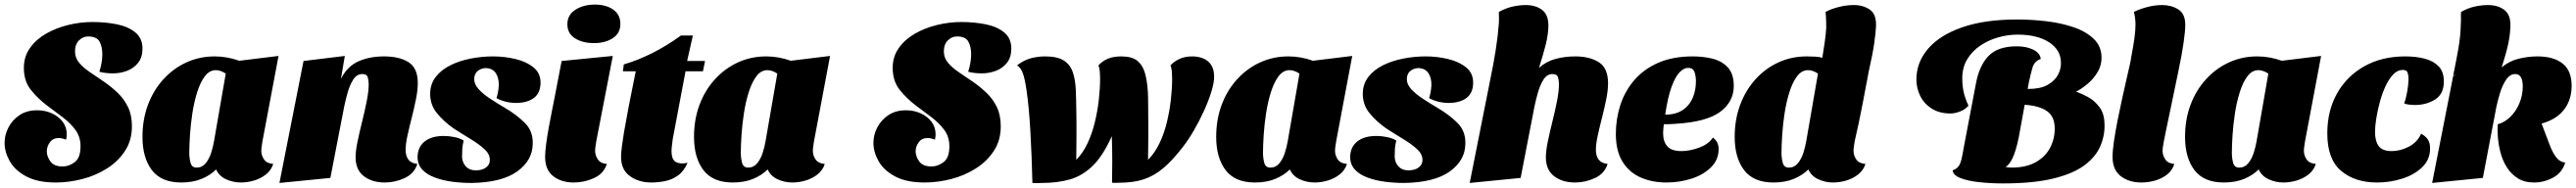

<svg xmlns="http://www.w3.org/2000/svg" viewBox="-25 -776 11229 820"><path d="M218 20Q139 20 89.5 -6.5Q40 -33 17.5 -73Q-5 -113 -5 -153Q-5 -188 12 -220.5Q29 -253 60.5 -274Q92 -295 137 -295Q172 -295 201.5 -281.5Q231 -268 248.5 -244.5Q266 -221 266 -190Q266 -179 263 -167Q255 -170 247 -172Q239 -174 231 -174Q206 -174 192.5 -155.5Q179 -137 179 -116Q179 -94 194.5 -72Q210 -50 248 -50Q276 -50 301 -69Q326 -88 326 -138Q326 -179 304 -209Q282 -239 249 -264Q216 -289 181 -315Q141 -345 110 -383.5Q79 -422 79 -480Q79 -529 105.5 -566.5Q132 -604 175.5 -629Q219 -654 272 -667Q325 -680 378 -680Q435 -680 484.5 -670Q534 -660 565 -634.5Q596 -609 596 -564Q596 -526 577 -502Q558 -478 528.5 -467Q499 -456 468 -456Q454 -456 438.5 -457.5Q423 -459 408 -463Q415 -485 418 -504Q421 -523 421 -539Q421 -573 408.5 -595Q396 -617 359 -617Q337 -617 319.5 -600Q302 -583 302 -552Q302 -523 321 -501Q340 -479 369.5 -459.5Q399 -440 432 -417Q462 -396 489 -370Q516 -344 533 -309Q550 -274 550 -225Q550 -164 520 -118Q490 -72 441 -41Q392 -10 333.5 5Q275 20 218 20Z M765 20Q678 20 637 -34Q596 -88 596 -179Q596 -255 620 -319Q644 -383 687.5 -430.5Q731 -478 788 -504Q845 -530 911 -530Q964 -530 1018 -511L1189 -532L1119 -160Q1118 -152 1116 -140Q1114 -128 1114 -118Q1114 -98 1126 -80.5Q1138 -63 1166 -61Q1157 -33 1134 -15Q1111 3 1082 11.5Q1053 20 1025 20Q991 20 960.5 6Q930 -8 917 -37Q891 -11 853 4.5Q815 20 765 20ZM832 -45Q856 -45 871.5 -64Q887 -83 895.5 -110Q904 -137 908 -161L959 -455Q947 -463 936 -466.5Q925 -470 916 -470Q888 -470 868 -443.5Q848 -417 834.5 -374Q821 -331 813.5 -282Q806 -233 803 -187Q800 -141 800 -109Q800 -87 805.5 -66Q811 -45 832 -45Z M1652 20Q1597 20 1561 -7.5Q1525 -35 1525 -90Q1525 -118 1533.5 -159Q1542 -200 1553.5 -246Q1565 -292 1573.5 -335Q1582 -378 1582 -409Q1582 -424 1578 -438.5Q1574 -453 1554 -453Q1530 -453 1515 -429.5Q1500 -406 1490.5 -373Q1481 -340 1475 -310L1415 0L1193 22L1298 -510L1478 -532L1461 -432Q1489 -487 1537.5 -508.5Q1586 -530 1649 -530Q1716 -530 1756 -504.5Q1796 -479 1796 -414Q1796 -383 1788 -343Q1780 -303 1769.5 -262Q1759 -221 1751 -184.5Q1743 -148 1743 -122Q1743 -96 1755 -80Q1767 -64 1794 -61Q1781 -19 1739 0.5Q1697 20 1652 20Z M2030 22Q1987 22 1945.5 16.5Q1904 11 1869.5 -2Q1835 -15 1815 -37Q1795 -59 1795 -92Q1796 -135 1826 -159Q1856 -183 1910 -183Q1932 -183 1956 -178Q1980 -173 1996 -163Q1991 -143 1990 -127Q1989 -111 1989 -90Q1991 -65 2006.5 -49Q2022 -33 2049 -33Q2077 -33 2093.5 -45.5Q2110 -58 2110 -77Q2111 -103 2086.5 -125.5Q2062 -148 2025.5 -170Q1989 -192 1952 -216Q1909 -246 1879 -283Q1849 -320 1850 -370Q1851 -411 1875 -441.5Q1899 -472 1938.5 -491.5Q1978 -511 2026.5 -520.5Q2075 -530 2124 -530Q2174 -530 2222 -518.5Q2270 -507 2301 -481.5Q2332 -456 2331 -413Q2330 -369 2301 -348Q2272 -327 2223 -327Q2202 -327 2179.5 -332.5Q2157 -338 2139 -348Q2147 -372 2149 -403Q2150 -436 2136 -457Q2122 -478 2093 -479Q2074 -479 2058.5 -467.5Q2043 -456 2042 -433Q2041 -410 2060 -388.5Q2079 -367 2110 -346.5Q2141 -326 2175 -306Q2228 -275 2263.5 -239Q2299 -203 2297 -148Q2296 -76 2229 -28Q2162 20 2030 22Z M2564 -588Q2514 -588 2481 -609Q2448 -630 2448 -670Q2448 -711 2483 -733.5Q2518 -756 2568 -756Q2617 -756 2648 -734Q2679 -712 2679 -672Q2679 -631 2646 -609.5Q2613 -588 2564 -588ZM2476 20Q2422 20 2386.5 -7.5Q2351 -35 2351 -92Q2351 -113 2355.5 -147.5Q2360 -182 2367 -220.5Q2374 -259 2381 -293.5Q2388 -328 2392 -349L2423 -510L2646 -532L2574 -160Q2573 -152 2571 -140.5Q2569 -129 2569 -118Q2569 -98 2581 -80.5Q2593 -63 2620 -61Q2607 -19 2564.5 0.5Q2522 20 2476 20Z M2814 20Q2759 20 2720.5 -8Q2682 -36 2682 -91Q2682 -111 2686 -140.5Q2690 -170 2695.5 -203Q2701 -236 2707 -266Q2713 -296 2716 -315L2746 -465H2690L2694 -495Q2820 -532 2943 -621H2995L2970 -510H3048L3039 -465H2963L2907 -168Q2906 -155 2904 -142.5Q2902 -130 2902 -118Q2902 -79 2921.5 -69Q2941 -59 2972 -66Q2956 -29 2930 -10.5Q2904 8 2873.5 14Q2843 20 2814 20Z M3169 20Q3082 20 3041 -34Q3000 -88 3000 -179Q3000 -255 3024 -319Q3048 -383 3091.5 -430.5Q3135 -478 3192 -504Q3249 -530 3315 -530Q3368 -530 3422 -511L3593 -532L3523 -160Q3522 -152 3520 -140Q3518 -128 3518 -118Q3518 -98 3530 -80.5Q3542 -63 3570 -61Q3561 -33 3538 -15Q3515 3 3486 11.5Q3457 20 3429 20Q3395 20 3364.5 6Q3334 -8 3321 -37Q3295 -11 3257 4.5Q3219 20 3169 20ZM3236 -45Q3260 -45 3275.5 -64Q3291 -83 3299.5 -110Q3308 -137 3312 -161L3363 -455Q3351 -463 3340 -466.5Q3329 -470 3320 -470Q3292 -470 3272 -443.5Q3252 -417 3238.5 -374Q3225 -331 3217.5 -282Q3210 -233 3207 -187Q3204 -141 3204 -109Q3204 -87 3209.5 -66Q3215 -45 3236 -45Z M4005 20Q3926 20 3876.5 -6.5Q3827 -33 3804.5 -73Q3782 -113 3782 -153Q3782 -188 3799 -220.5Q3816 -253 3847.5 -274Q3879 -295 3924 -295Q3959 -295 3988.5 -281.5Q4018 -268 4035.5 -244.5Q4053 -221 4053 -190Q4053 -179 4050 -167Q4042 -170 4034 -172Q4026 -174 4018 -174Q3993 -174 3979.5 -155.5Q3966 -137 3966 -116Q3966 -94 3981.5 -72Q3997 -50 4035 -50Q4063 -50 4088 -69Q4113 -88 4113 -138Q4113 -179 4091 -209Q4069 -239 4036 -264Q4003 -289 3968 -315Q3928 -345 3897 -383.5Q3866 -422 3866 -480Q3866 -529 3892.5 -566.5Q3919 -604 3962.5 -629Q4006 -654 4059 -667Q4112 -680 4165 -680Q4222 -680 4271.5 -670Q4321 -660 4352 -634.5Q4383 -609 4383 -564Q4383 -526 4364 -502Q4345 -478 4315.5 -467Q4286 -456 4255 -456Q4241 -456 4225.5 -457.5Q4210 -459 4195 -463Q4202 -485 4205 -504Q4208 -523 4208 -539Q4208 -573 4195.5 -595Q4183 -617 4146 -617Q4124 -617 4106.5 -600Q4089 -583 4089 -552Q4089 -523 4108 -501Q4127 -479 4156.5 -459.5Q4186 -440 4219 -417Q4249 -396 4276 -370Q4303 -344 4320 -309Q4337 -274 4337 -225Q4337 -164 4307 -118Q4277 -72 4228 -41Q4179 -10 4120.5 5Q4062 20 4005 20Z M4516 22Q4506 22 4496 22.5Q4486 23 4475 22Q4472 -100 4466 -205.5Q4460 -311 4449 -385Q4442 -432 4433.5 -456Q4425 -480 4408 -491Q4438 -514 4468.5 -522Q4499 -530 4530 -530Q4583 -530 4611 -512.5Q4639 -495 4650.5 -462.5Q4662 -430 4664 -385Q4665 -370 4665.5 -341.5Q4666 -313 4666.5 -284.5Q4667 -256 4667 -239Q4667 -213 4667 -174Q4667 -135 4666 -79Q4695 -108 4715 -150.5Q4735 -193 4747 -242.5Q4759 -292 4764.5 -341.5Q4770 -391 4770 -433Q4770 -447 4769 -461.5Q4768 -476 4763 -491Q4779 -509 4803 -519.5Q4827 -530 4862 -530Q4908 -530 4931.5 -511.5Q4955 -493 4965 -459Q4975 -425 4978 -378Q4979 -367 4979 -355Q4979 -343 4979.5 -317.5Q4980 -292 4980 -239Q4980 -208 4980 -169.5Q4980 -131 4979 -79Q5008 -108 5028.5 -150.5Q5049 -193 5061 -242.5Q5073 -292 5078.5 -341.5Q5084 -391 5084 -433Q5084 -447 5083 -461.5Q5082 -476 5077 -491Q5092 -508 5116 -519Q5140 -530 5172 -530Q5196 -530 5217.5 -522Q5239 -514 5253 -494.5Q5267 -475 5267 -441Q5267 -415 5255 -376Q5243 -337 5223 -293Q5203 -249 5179 -207.5Q5155 -166 5130 -134Q5086 -77 5046 -43Q5006 -9 4960.5 6Q4915 21 4853 21Q4846 21 4838 21.5Q4830 22 4822 21Q4823 -18 4823 -70.5Q4823 -123 4821 -182Q4783 -97 4738 -53Q4693 -9 4638.5 6.5Q4584 22 4516 22Z M5445 20Q5358 20 5317 -34Q5276 -88 5276 -179Q5276 -255 5300 -319Q5324 -383 5367.5 -430.5Q5411 -478 5468 -504Q5525 -530 5591 -530Q5644 -530 5698 -511L5869 -532L5799 -160Q5798 -152 5796 -140Q5794 -128 5794 -118Q5794 -98 5806 -80.5Q5818 -63 5846 -61Q5837 -33 5814 -15Q5791 3 5762 11.5Q5733 20 5705 20Q5671 20 5640.5 6Q5610 -8 5597 -37Q5571 -11 5533 4.5Q5495 20 5445 20ZM5512 -45Q5536 -45 5551.5 -64Q5567 -83 5575.5 -110Q5584 -137 5588 -161L5639 -455Q5627 -463 5616 -466.5Q5605 -470 5596 -470Q5568 -470 5548 -443.5Q5528 -417 5514.5 -374Q5501 -331 5493.5 -282Q5486 -233 5483 -187Q5480 -141 5480 -109Q5480 -87 5485.5 -66Q5491 -45 5512 -45Z M6095 22Q6052 22 6010.5 16.5Q5969 11 5934.5 -2Q5900 -15 5880 -37Q5860 -59 5860 -92Q5861 -135 5891 -159Q5921 -183 5975 -183Q5997 -183 6021 -178Q6045 -173 6061 -163Q6056 -143 6055 -127Q6054 -111 6054 -90Q6056 -65 6071.5 -49Q6087 -33 6114 -33Q6142 -33 6158.5 -45.5Q6175 -58 6175 -77Q6176 -103 6151.5 -125.5Q6127 -148 6090.5 -170Q6054 -192 6017 -216Q5974 -246 5944 -283Q5914 -320 5915 -370Q5916 -411 5940 -441.5Q5964 -472 6003.5 -491.5Q6043 -511 6091.5 -520.5Q6140 -530 6189 -530Q6239 -530 6287 -518.5Q6335 -507 6366 -481.5Q6397 -456 6396 -413Q6395 -369 6366 -348Q6337 -327 6288 -327Q6267 -327 6244.5 -332.5Q6222 -338 6204 -348Q6212 -372 6214 -403Q6215 -436 6201 -457Q6187 -478 6158 -479Q6139 -479 6123.5 -467.5Q6108 -456 6107 -433Q6106 -410 6125 -388.5Q6144 -367 6175 -346.5Q6206 -326 6240 -306Q6293 -275 6328.5 -239Q6364 -203 6362 -148Q6361 -76 6294 -28Q6227 20 6095 22Z M6840 20Q6785 20 6749 -7.5Q6713 -35 6713 -90Q6713 -118 6721.5 -159Q6730 -200 6741.5 -246Q6753 -292 6761.5 -335Q6770 -378 6770 -409Q6770 -424 6766 -438.5Q6762 -453 6742 -453Q6718 -453 6703 -429.5Q6688 -406 6678.5 -373Q6669 -340 6663 -310L6603 0L6381 22L6472 -436Q6485 -498 6494.5 -558.5Q6504 -619 6508 -674Q6509 -687 6508.5 -699.5Q6508 -712 6508 -724Q6539 -741 6569 -747.5Q6599 -754 6625 -754Q6669 -754 6697 -732.5Q6725 -711 6724 -661Q6723 -625 6713 -584Q6703 -543 6683 -480Q6714 -508 6755 -519Q6796 -530 6841 -530Q6904 -530 6944 -504.5Q6984 -479 6984 -413Q6984 -382 6976 -342.5Q6968 -303 6957.5 -262Q6947 -221 6939 -184.5Q6931 -148 6931 -122Q6931 -96 6943 -80Q6955 -64 6982 -61Q6969 -19 6927 0.5Q6885 20 6840 20Z M7239 20Q7176 20 7126 -2Q7076 -24 7047 -71Q7018 -118 7018 -192Q7018 -257 7037.5 -317.5Q7057 -378 7098 -426Q7139 -474 7202.5 -502Q7266 -530 7354 -530Q7399 -530 7439.5 -520Q7480 -510 7506 -482Q7532 -454 7532 -401Q7532 -332 7472.5 -288Q7413 -244 7278 -236Q7266 -235 7253.5 -234.5Q7241 -234 7227 -234Q7226 -225 7225 -214.5Q7224 -204 7224 -196Q7224 -158 7242.5 -137.5Q7261 -117 7304 -117Q7340 -117 7381 -132Q7422 -147 7441 -176Q7466 -158 7466 -126Q7466 -79 7432.5 -46Q7399 -13 7347 3.5Q7295 20 7239 20ZM7233 -276Q7280 -276 7310 -296.5Q7340 -317 7354 -351.5Q7368 -386 7367 -427Q7366 -450 7359.5 -465Q7353 -480 7333 -480Q7315 -480 7296.5 -461.5Q7278 -443 7261.5 -399Q7245 -355 7233 -276Z M7705 20Q7618 20 7577 -34Q7536 -88 7536 -179Q7536 -255 7560 -319Q7584 -383 7627 -430.5Q7670 -478 7727 -504Q7784 -530 7850 -530Q7866 -530 7886 -529Q7906 -528 7918 -524Q7924 -561 7928.5 -592.5Q7933 -624 7935 -654Q7935 -672 7934.5 -689Q7934 -706 7932 -724Q7956 -737 7989.5 -745.5Q8023 -754 8055 -754Q8096 -754 8125 -734Q8154 -714 8152 -662Q8151 -637 8144.5 -589.5Q8138 -542 8121 -468Q8108 -400 8093.5 -323Q8079 -246 8059 -160Q8058 -152 8056 -140Q8054 -128 8054 -118Q8054 -98 8066 -80.5Q8078 -63 8106 -61Q8097 -33 8074 -15Q8051 3 8022 11.5Q7993 20 7965 20Q7931 20 7900.5 6Q7870 -8 7857 -37Q7831 -11 7793 4.5Q7755 20 7705 20ZM7772 -45Q7796 -45 7811.5 -64Q7827 -83 7835.5 -110Q7844 -137 7848 -161L7899 -455Q7887 -463 7876 -466.5Q7865 -470 7856 -470Q7828 -470 7808 -443.5Q7788 -417 7774.5 -374Q7761 -331 7753.5 -282Q7746 -233 7743 -187Q7740 -141 7740 -109Q7740 -87 7745.5 -66Q7751 -45 7772 -45Z M8706 24Q8651 24 8601 18.5Q8551 13 8519.5 0.5Q8488 -12 8486 -33Q8503 -39 8511.5 -50.5Q8520 -62 8525 -83.5Q8530 -105 8536 -141L8587 -409Q8601 -488 8641.5 -531Q8682 -574 8766 -574Q8807 -574 8837 -559.5Q8867 -545 8870 -519Q8842 -509 8834 -481Q8826 -453 8819 -421L8813 -388H8815Q8868 -388 8899.5 -405.5Q8931 -423 8945 -449.5Q8959 -476 8958 -502Q8958 -558 8906.5 -591.5Q8855 -625 8769 -625Q8727 -625 8684.5 -613Q8642 -601 8606.5 -577Q8571 -553 8549.5 -517.5Q8528 -482 8528 -434Q8528 -404 8533.5 -377Q8539 -350 8555 -315Q8539 -297 8516.5 -289Q8494 -281 8477 -281Q8428 -281 8394.5 -302.5Q8361 -324 8344.5 -358Q8328 -392 8328 -429Q8328 -504 8379 -563.5Q8430 -623 8528 -657Q8626 -691 8767 -691Q8829 -691 8893.5 -683.5Q8958 -676 9012.5 -657.5Q9067 -639 9101 -606.5Q9135 -574 9135 -524Q9135 -490 9117.5 -461Q9100 -432 9074.5 -410.5Q9049 -389 9024 -376Q9048 -368 9076.5 -352.5Q9105 -337 9126.5 -308Q9148 -279 9148 -231Q9149 -182 9128.5 -136Q9108 -90 9059 -54Q9010 -18 8923.5 3Q8837 24 8706 24ZM8743 -45Q8806 -45 8848 -68.5Q8890 -92 8910.5 -131Q8931 -170 8931 -215Q8931 -268 8897 -291.5Q8863 -315 8800 -319L8774 -176Q8761 -114 8746 -84Q8731 -54 8716 -48Q8731 -45 8743 -45Z M9308 20Q9255 20 9219 -7.5Q9183 -35 9183 -92Q9183 -118 9189 -159.5Q9195 -201 9204.5 -249Q9214 -297 9224.5 -344.5Q9235 -392 9244 -431.5Q9253 -471 9258.5 -495Q9264 -519 9263 -519Q9274 -577 9278.5 -610.5Q9283 -644 9283 -668Q9283 -685 9281 -699Q9279 -713 9276 -724Q9302 -737 9335 -745.5Q9368 -754 9399 -754Q9439 -754 9469.5 -735Q9500 -716 9500 -667Q9500 -642 9492.5 -589Q9485 -536 9469 -461Q9450 -369 9437.5 -309.5Q9425 -250 9417.5 -214Q9410 -178 9406.5 -159.5Q9403 -141 9402 -132.5Q9401 -124 9401 -118Q9401 -98 9413 -80.5Q9425 -63 9452 -61Q9444 -33 9421 -15Q9398 3 9368.5 11.5Q9339 20 9308 20Z M9668 20Q9581 20 9540 -34Q9499 -88 9499 -179Q9499 -255 9523 -319Q9547 -383 9590.5 -430.5Q9634 -478 9691 -504Q9748 -530 9814 -530Q9867 -530 9921 -511L10092 -532L10022 -160Q10021 -152 10019 -140Q10017 -128 10017 -118Q10017 -98 10029 -80.5Q10041 -63 10069 -61Q10060 -33 10037 -15Q10014 3 9985 11.5Q9956 20 9928 20Q9894 20 9863.5 6Q9833 -8 9820 -37Q9794 -11 9756 4.5Q9718 20 9668 20ZM9735 -45Q9759 -45 9774.5 -64Q9790 -83 9798.5 -110Q9807 -137 9811 -161L9862 -455Q9850 -463 9839 -466.5Q9828 -470 9819 -470Q9791 -470 9771 -443.5Q9751 -417 9737.5 -374Q9724 -331 9716.5 -282Q9709 -233 9706 -187Q9703 -141 9703 -109Q9703 -87 9708.5 -66Q9714 -45 9735 -45Z M10336 20Q10239 20 10179 -31Q10119 -82 10119 -194Q10119 -293 10161.5 -368.5Q10204 -444 10280.5 -487Q10357 -530 10459 -530Q10506 -530 10544 -520Q10582 -510 10604.5 -486.5Q10627 -463 10627 -421Q10627 -366 10589 -342Q10551 -318 10499 -318Q10491 -318 10477 -319.5Q10463 -321 10454 -325Q10462 -346 10467.5 -377.5Q10473 -409 10473 -432Q10473 -448 10469 -459.5Q10465 -471 10448 -471Q10425 -471 10406 -451Q10387 -431 10372.5 -399.5Q10358 -368 10348 -331Q10338 -294 10332.5 -259.5Q10327 -225 10327 -201Q10327 -161 10343 -139Q10359 -117 10400 -117Q10438 -117 10475 -136.5Q10512 -156 10528 -193Q10549 -181 10558 -166.5Q10567 -152 10567 -129Q10567 -80 10533 -47Q10499 -14 10446 3Q10393 20 10336 20Z M10576 22 10668 -446 10683 -448H10668Q10681 -511 10690.5 -565Q10700 -619 10701 -674Q10702 -687 10701.5 -699.5Q10701 -712 10702 -724Q10732 -741 10762 -747.5Q10792 -754 10819 -754Q10863 -754 10891 -732.5Q10919 -711 10917 -661Q10916 -623 10907 -582Q10898 -541 10879 -482Q10912 -510 10953.5 -520Q10995 -530 11035 -530Q11105 -530 11144.5 -499Q11184 -468 11184 -402Q11184 -341 11151 -298Q11118 -255 11053 -237L11091 -137Q11102 -109 11117.5 -89Q11133 -69 11156 -67Q11143 -23 11103.5 -1.5Q11064 20 11020 20Q10978 20 10949 1.5Q10920 -17 10901.5 -46.5Q10883 -76 10874 -110.5Q10865 -145 10862.5 -177.5Q10860 -210 10862 -234Q10892 -242 10917 -266.5Q10942 -291 10956.5 -326Q10971 -361 10971 -399Q10971 -453 10938 -453Q10915 -453 10898.5 -428.5Q10882 -404 10872 -371Q10862 -338 10856 -310L10797 0Z"/></svg>

Font: Sansita Swashed Black
Style: Regular
Weight: 900
Designer: Pablo Cosgaya
Foundry: Omnibus-Type
Version: Version 1.003; ttfautohint (v1.8.3)